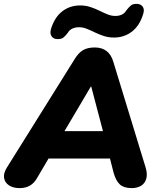

<svg xmlns="http://www.w3.org/2000/svg" viewBox="-34 -958 817 987"><path d="M67 9Q34 9 12.5 -5Q-9 -19 -13 -43Q-17 -67 1 -96L349 -653Q369 -686 392.5 -700Q416 -714 453 -714Q490 -714 514 -695.5Q538 -677 549 -639L714 -99Q725 -64 718 -39.5Q711 -15 691 -3Q671 9 643 9Q603 9 582.5 -9.5Q562 -28 550 -70L522 -180L573 -143H173L235 -176L156 -42Q142 -17 120 -4Q98 9 67 9ZM433 -513 278 -251 256 -284H536L505 -247L435 -513ZM259 -757Q240 -758 230.5 -772.5Q221 -787 229 -812Q248 -871 287 -900.5Q326 -930 378 -930Q406 -930 430.5 -922Q455 -914 477 -903Q499 -892 519 -884Q539 -876 559 -876Q577 -876 591.5 -882.5Q606 -889 615 -904Q628 -921 639 -930Q650 -939 671 -938Q691 -937 700.5 -922.5Q710 -908 701 -883Q683 -825 643.5 -795Q604 -765 552 -765Q524 -765 499.5 -773Q475 -781 453.5 -791.5Q432 -802 412 -810Q392 -818 372 -818Q354 -818 339 -811.5Q324 -805 315 -790Q303 -774 292 -765Q281 -756 259 -757Z"/></svg>

Font: Nunito ExtraLight Black
Style: Italic
Weight: 900
Italic angle: -9°
Version: Version 3.602